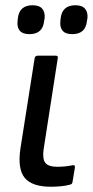

<svg xmlns="http://www.w3.org/2000/svg" viewBox="-20 -700 353 731"><path d="M174 11Q102 11 74 -23Q46 -57 58 -136L112 -479Q114 -488 124 -488H192Q202 -488 200 -479L146 -131Q141 -94 153 -79.5Q165 -65 198 -65Q213 -65 228 -66.5Q243 -68 257 -71Q267 -73 265 -61L256 -7Q255 2 246 3Q233 7 213 9Q193 11 174 11ZM255 -570Q229 -570 218 -583.5Q207 -597 210 -620L211 -631Q217 -680 267 -680Q293 -680 304 -666.5Q315 -653 313 -631L311 -620Q306 -570 255 -570ZM92 -570Q66 -570 55 -583.5Q44 -597 47 -620L48 -631Q54 -680 104 -680Q130 -680 141 -666.5Q152 -653 150 -631L148 -620Q143 -570 92 -570Z"/></svg>

Font: Sofia Sans Semi Condensed Medium
Style: Italic
Weight: 500
Italic angle: -9°
Version: Version 4.100